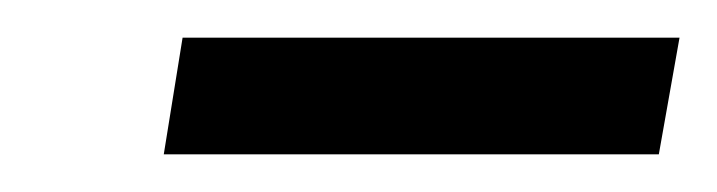

<svg xmlns="http://www.w3.org/2000/svg" viewBox="-20 -720 381 102"><path d="M67 -638 77 -700H341L330 -638Z"/></svg>

Font: Archivo SemiCondensed
Style: Italic
Weight: 400
Width: 4
Italic angle: -10°
Designer: Hector Gatti
Foundry: Omnibus-Type
Version: Version 2.001